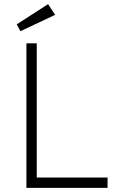

<svg xmlns="http://www.w3.org/2000/svg" viewBox="-20 -910 576 930"><path d="M108 0V-700H158V-50H501V0ZM79 -759 61 -792 213 -890 247 -838Z"/></svg>

Font: Lexend ExtraLight
Style: Regular
Weight: 200
Designer: Bonnie Shaver-Troup, Thomas Jockin
Foundry: Lexend
Version: Version 1.007; ttfautohint (v1.8.3)